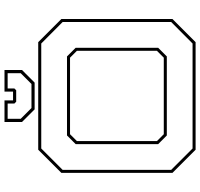

<svg xmlns="http://www.w3.org/2000/svg" viewBox="-38 -852 890 854"><g transform="rotate(-90 407.0 -425.0)"><path d="M168 0 65 -103V-597L168 -700H646.5L749.5 -597V-103L646.5 0ZM173.5 -13.5H640.5L736 -108.5V-591.5L640.5 -686.5H173.5L78.5 -591.5V-108.5ZM231.5 -128 193 -166.5V-533.5L231.5 -572H583L621.5 -533.5V-166.5L583 -128ZM237 -141.5H577.5L608 -172V-528L577.5 -558.5H237L206.5 -528V-172ZM347.5 -716 291.5 -772V-850H387.5V-812H426.5V-850H522.5V-772L466.5 -716ZM353.5 -730H460.5L508.5 -778V-836H440.5V-806L432.5 -798H381.5L373.5 -806V-836H305.5V-778Z"/></g></svg>

Font: Tourney Expanded Thin
Style: Regular
Weight: 100
Width: 7
Designer: Tyler Finck
Foundry: Etcetera Type Co
Version: Version 1.010; ttfautohint (v1.8.3)